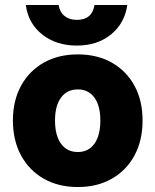

<svg xmlns="http://www.w3.org/2000/svg" viewBox="-20 -737 626 773"><path d="M492.5 -717Q482 -643 426.8 -598.2Q371.5 -553.5 289.5 -553.5Q206.5 -553.5 150 -598.2Q93.5 -643 84 -717H216Q220.5 -688 240 -672.5Q259.5 -657 289.5 -657Q351 -657 360.5 -717ZM32 -252Q32 -332 64.8 -391.8Q97.5 -451.5 156.2 -484.8Q215 -518 293.5 -518Q371.5 -518 430.2 -484.8Q489 -451.5 521.5 -391.8Q554 -332 554 -252Q554 -171.5 521.5 -111.2Q489 -51 430.2 -17.5Q371.5 16 293.5 16Q215 16 156.2 -17.5Q97.5 -51 64.8 -111.2Q32 -171.5 32 -252ZM384 -252Q384 -311.5 360 -344.2Q336 -377 293.5 -377Q250 -377 225.8 -344.2Q201.5 -311.5 201.5 -252Q201.5 -191.5 225.8 -158.2Q250 -125 293.5 -125Q336 -125 360 -158.2Q384 -191.5 384 -252Z"/></svg>

Font: Overused Grotesk ExtraBold
Style: Regular
Weight: 800
Version: Version 0.004